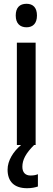

<svg xmlns="http://www.w3.org/2000/svg" viewBox="-20 -765 277 1013"><path d="M120 -745C84 -745 63 -725 63 -683C63 -642 85 -621 120 -621C154 -621 175 -642 175 -683C175 -724 155 -745 120 -745ZM98 115C98 78 116 44 160 0H168V-540H69V0H91C50 35 20 82 20 130C20 192 54 228 123 228C147 228 165 224 180 219V154C171 158 159 161 141 161C114 161 98 145 98 115Z"/></svg>

Font: Noto Sans Kannada Condensed Medium
Style: Regular
Weight: 500
Width: 3
Designer: Jelle Bosma - Monotype Design Team
Foundry: Monotype Imaging Inc.
Version: Version 2.005